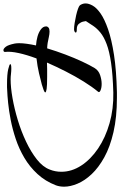

<svg xmlns="http://www.w3.org/2000/svg" viewBox="127 -804 702 1120"><g transform="rotate(90 478.0 -244.0)"><path d="M409 66Q351 66 321.5 59Q292 52 292 47Q292 41 318 41Q325 41 332.5 41.5Q340 42 350 43Q357 44 365 44.5Q373 45 381 45Q428 45 490.5 34Q553 23 619 3Q685 -17 745 -45.5Q805 -74 848.5 -108.5Q892 -143 907 -183Q920 -215 920 -251Q920 -311 884 -366.5Q848 -422 784.5 -465Q721 -508 637 -532Q553 -556 458 -554Q354 -551 285.5 -541Q217 -531 175 -515Q133 -499 108.5 -479Q84 -459 69.5 -437.5Q55 -416 41 -394Q41 -392 44 -378.5Q47 -365 57 -353Q67 -341 88 -341Q108 -341 108 -335Q108 -331 102 -328Q96 -325 89 -325Q74 -325 52 -328.5Q30 -332 8 -337Q-14 -342 -30.5 -348Q-47 -354 -51 -359Q-55 -364 -58.5 -373Q-62 -382 -62 -392Q-62 -411 -49 -434Q-36 -457 -3 -480Q30 -503 89 -523.5Q148 -544 238 -558Q328 -572 457 -575H488Q602 -575 688.5 -555Q775 -535 835.5 -501.5Q896 -468 934 -427.5Q972 -387 989.5 -345Q1007 -303 1007 -267Q1007 -241 999 -219Q975 -157 933 -111.5Q891 -66 838.5 -35Q786 -4 729 15Q672 34 618 44.5Q564 55 519 59.5Q474 64 446 65Q436 66 426.5 66Q417 66 409 66ZM210 87Q202 87 191 73.5Q180 60 172 21Q171 15 170.5 8.5Q170 2 170 -5Q170 -25 173.5 -50Q177 -75 183 -103Q156 -105 132 -111.5Q108 -118 90 -131Q72 -144 72 -162Q72 -170 79 -176Q86 -182 102 -182Q117 -182 134 -178Q170 -169 200 -168Q216 -221 236 -274Q256 -327 277 -372Q298 -417 315 -445Q329 -468 356 -477Q383 -486 407 -486Q430 -486 445 -479.5Q460 -473 453 -465Q424 -430 393.5 -381Q363 -332 335 -277Q307 -222 283 -167Q300 -168 320.5 -168Q341 -168 366 -168Q417 -168 437 -165Q457 -162 457 -157Q457 -153 443 -147.5Q429 -142 411 -137Q386 -130 345 -120.5Q304 -111 259 -106Q238 -50 227.5 -2Q217 46 221 78Q221 87 210 87Z"/></g></svg>

Font: Grechen Fuemen
Style: Regular
Weight: 400
Designer: Robert E. Leuschke
Foundry: Robert E. Leuschke
Version: Version 1.010; ttfautohint (v1.8.3)